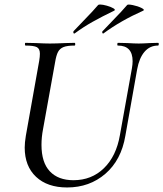

<svg xmlns="http://www.w3.org/2000/svg" viewBox="-20 -814 721 847"><path d="M565 -544Q565 -613 500 -613Q497 -613 497.5 -619Q498 -625 500 -625L542 -624Q574 -622 592 -622Q609 -622 641 -624L677 -625Q681 -625 680.5 -619Q680 -613 677 -613Q641 -613 617.5 -585.5Q594 -558 585 -508L533 -215Q515 -108 445 -47.5Q375 13 276 13Q189 13 139 -34Q89 -81 89 -163Q89 -185 94 -215L153 -546Q156 -564 156 -577Q156 -599 142.5 -606Q129 -613 93 -613Q90 -613 90 -619Q90 -625 92 -625L139 -624Q177 -622 200 -622Q227 -622 267 -624L309 -625Q312 -625 312 -619Q312 -613 309 -613Q277 -613 260.5 -606.5Q244 -600 236 -585Q228 -570 223 -539L170 -245Q163 -209 163 -175Q163 -97 200 -58Q237 -19 304 -19Q384 -19 438.5 -72Q493 -125 509 -218L562 -513Q565 -530 565 -544ZM308 -666Q304 -666 303.5 -670.5Q303 -675 305 -677L349 -723Q392 -767 413 -792Q415 -794 422 -794Q433 -794 451 -789Q469 -784 480 -777.5Q491 -771 484 -767Q430 -741 389 -718Q348 -695 310 -667ZM435 -666Q432 -666 431 -670.5Q430 -675 433 -677L477 -723Q520 -767 541 -792Q544 -796 566 -791.5Q588 -787 604 -779Q620 -771 612 -767Q513 -723 437 -667Z"/></svg>

Font: Cormorant Garamond Medium
Style: Italic
Weight: 500
Italic angle: -10°
Designer: Christian Thalmann (Catharsis Fonts)
Foundry: Catharsis Fonts
Version: Version 4.000